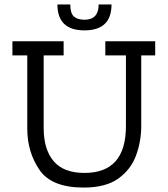

<svg xmlns="http://www.w3.org/2000/svg" viewBox="-20 -836 757 866"><path d="M483 -816Q483 -699 361 -699Q239 -699 239 -816H297Q297 -776 313.5 -761.5Q330 -747 361 -747Q425 -747 425 -816ZM680 -586H617V-267Q617 -198 593.5 -134.5Q570 -71 513.5 -30.5Q457 10 357 10Q212 10 157.5 -70.5Q103 -151 103 -256V-586H36V-650H267V-586H177V-258Q177 -162 222 -109Q267 -56 361 -56Q548 -56 548 -267V-586H455V-650H680Z"/></svg>

Font: Zilla Slab
Style: Regular
Weight: 400
Designer: Typotheque.com
Foundry: Typotheque type foundry
Version: Version 1.1; 2017; ttfautohint (v1.6)